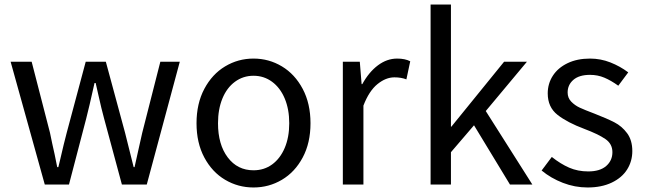

<svg xmlns="http://www.w3.org/2000/svg" viewBox="-20 -816 2852 849"><path d="M120 -543 201 -229 211 -181Q221 -139 233 -77H238L246 -110Q263 -184 275 -229L359 -543H448L533 -229L571 -77H575L593 -158Q602 -200 609 -229L689 -543H775L629 0H519L440 -293Q429 -333 415 -396L403 -449H398Q374 -341 361 -291L285 0H178L27 -543Z M849 -271Q849 -358 883.5 -423Q918 -488 975.5 -522.5Q1033 -557 1101 -557Q1169 -557 1226.5 -522.5Q1284 -488 1318.5 -423Q1353 -358 1353 -271Q1353 -184 1318.5 -119.5Q1284 -55 1226.5 -21Q1169 13 1101 13Q1033 13 975.5 -21Q918 -55 883.5 -119.5Q849 -184 849 -271ZM1259 -271Q1259 -333 1239 -380.5Q1219 -428 1183 -454.5Q1147 -481 1101 -481Q1055 -481 1019 -454.5Q983 -428 963.5 -380.5Q944 -333 944 -271Q944 -177 987 -120Q1030 -63 1101 -63Q1148 -63 1183.5 -89Q1219 -115 1239 -162Q1259 -209 1259 -271Z M1571 -543 1579 -444H1582Q1611 -497 1651 -527Q1691 -557 1736 -557Q1771 -557 1794 -545L1777 -465Q1754 -474 1724 -474Q1686 -474 1649 -444Q1612 -414 1587 -349V0H1496V-543Z M1884 -796H1974V-256H1976L2209 -543H2310L2128 -325L2334 0H2235L2076 -262L1974 -143V0H1884Z M2375 -62 2420 -122Q2459 -91 2497 -74.5Q2535 -58 2581 -58Q2633 -58 2660.5 -82Q2688 -106 2688 -143Q2688 -180 2656.5 -201.5Q2625 -223 2564 -246Q2489 -274 2445.5 -308Q2402 -342 2402 -403Q2402 -446 2424.5 -481Q2447 -516 2489.5 -536.5Q2532 -557 2589 -557Q2636 -557 2679 -540Q2722 -523 2758 -496L2714 -437Q2682 -460 2652.5 -472.5Q2623 -485 2589 -485Q2541 -485 2515.5 -463Q2490 -441 2490 -407Q2490 -383 2506 -366.5Q2522 -350 2543.5 -340Q2565 -330 2610 -313Q2664 -292 2697 -275Q2730 -258 2753 -227Q2776 -196 2776 -148Q2776 -103 2753 -66.5Q2730 -30 2685 -8.5Q2640 13 2578 13Q2522 13 2469 -7.5Q2416 -28 2375 -62Z"/></svg>

Font: Noto Sans SC
Style: Regular
Weight: 400
Designer: Ryoko NISHIZUKA ____ (kana & ideographs); Paul D. Hunt (Latin, Greek & Cyrillic); Wenlong ZHANG ___ (bopomofo); Sandoll 
Foundry: Adobe Systems Incorporated
Version: Version 1.004